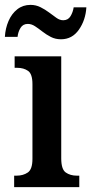

<svg xmlns="http://www.w3.org/2000/svg" viewBox="-42 -767 374 787"><path d="M16 0V-47H26Q53 -47 72 -60Q91 -73 91 -116V-422Q91 -464 73 -476.5Q55 -489 29 -489H18V-536H209V-118Q209 -73 227.5 -60Q246 -47 273 -47H283V0ZM208 -606Q185 -606 166.5 -615.5Q148 -625 132 -637.5Q116 -650 101.5 -659.5Q87 -669 72 -669Q52 -669 42 -652.5Q32 -636 30 -616H-22Q-20 -651 -7 -681Q6 -711 29 -729Q52 -747 83 -747Q105 -747 124 -737.5Q143 -728 159 -716Q175 -704 189 -694Q203 -684 217 -684Q237 -684 247 -700.5Q257 -717 260 -737H312Q309 -685 281.5 -645.5Q254 -606 208 -606Z"/></svg>

Font: Noto Serif Condensed SemiBold
Style: Regular
Weight: 600
Width: 3
Designer: Monotype Design Team
Foundry: Monotype Imaging Inc.
Version: Version 2.013